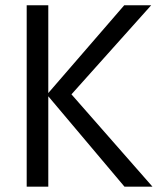

<svg xmlns="http://www.w3.org/2000/svg" viewBox="-20 -700 622 720"><path d="M80.1 0V-680.2H161.1V-351.1L445.8 -680.2H546.9L248 -346.2L551.8 0H446.8L161.1 -338.9V0Z"/></svg>

Font: TASA Orbiter Text
Style: Regular
Weight: 400
Designer: Weizhong Zhang
Version: Version 1.000;Glyphs 3.1.2 (3151)